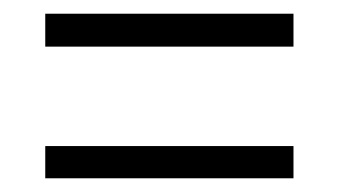

<svg xmlns="http://www.w3.org/2000/svg" viewBox="-20 -462 493 280"><path d="M46 -442V-394H408V-442ZM46 -249V-202H408V-249Z"/></svg>

Font: Noto Sans Devanagari Condensed Light
Style: Regular
Weight: 300
Width: 3
Designer: Jelle Bosma - Monotype Design Team
Foundry: Monotype Imaging Inc.
Version: Version 2.004